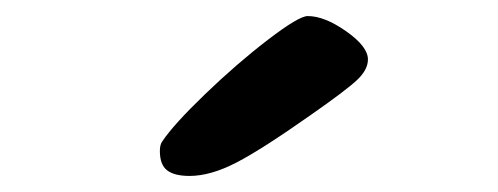

<svg xmlns="http://www.w3.org/2000/svg" viewBox="-20 -791 620 239"><path d="M363 -771Q384 -771 411 -752Q438 -733 438 -717Q438 -704 424 -691Q410 -678 367 -648Q306 -605 274 -588.5Q242 -572 216 -572Q197 -572 188 -579Q179 -586 179 -603Q179 -611 182 -615Q196 -636 235.5 -674Q275 -712 313.5 -741.5Q352 -771 363 -771Z"/></svg>

Font: Sriracha
Style: Regular
Weight: 400
Designer: Suppakit Chalermlarp
Version: Version 1.002g